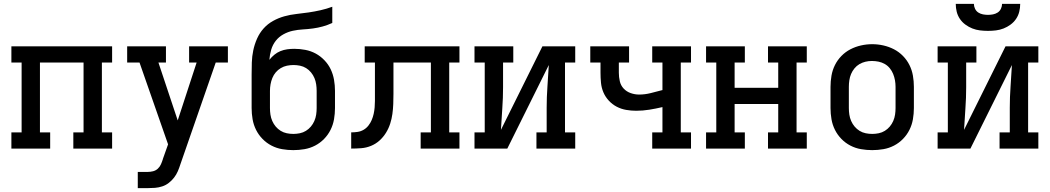

<svg xmlns="http://www.w3.org/2000/svg" viewBox="-20 -770 5440 995"><path d="M39 0V-84H92V-446H39V-530H561V-446H508V-84H561V0H360V-84H413V-446H187V-84H240V0Z M694 205V121H744Q759 121 773 117.5Q787 114 797.5 104.5Q808 95 814 81.5Q820 68 824 55V54Q824 54 824 54Q824 54 824 54L851 -22L703 -446H639V-530H840V-446H801L901 -146L999 -446H960V-530H1161V-446H1098L915 81Q909 100 901.5 117.5Q894 135 882 150.5Q870 166 854.5 178Q839 190 820.5 196Q802 202 783 203.5Q764 205 744 205Z M1500 8Q1471 8 1442 3Q1413 -2 1387 -15.5Q1361 -29 1340.5 -50Q1320 -71 1307 -97Q1294 -123 1289 -152Q1284 -181 1284 -210V-299Q1284 -320 1284 -341Q1284 -362 1284 -383Q1284 -415 1285 -446.5Q1286 -478 1292.5 -509Q1299 -540 1312 -569.5Q1325 -599 1346 -622.5Q1367 -646 1395 -661.5Q1423 -677 1453.5 -685.5Q1484 -694 1516 -697.5Q1548 -701 1579 -705.5Q1610 -710 1641 -717Q1672 -724 1702 -735V-651Q1678 -640 1653 -633Q1628 -626 1602 -622.5Q1576 -619 1549.5 -617.5Q1523 -616 1497.5 -610.5Q1472 -605 1448.5 -592Q1425 -579 1409 -558.5Q1393 -538 1385.5 -512.5Q1378 -487 1376 -460Q1376 -460 1376 -460Q1376 -460 1376 -460Q1388 -475 1402 -486.5Q1416 -498 1433 -505Q1450 -512 1468.5 -514.5Q1487 -517 1505 -517Q1534 -517 1562.5 -511.5Q1591 -506 1616 -492.5Q1641 -479 1661.5 -457.5Q1682 -436 1694 -410.5Q1706 -385 1711 -356.5Q1716 -328 1716 -299V-210Q1716 -181 1711 -152Q1706 -123 1693 -97Q1680 -71 1659.5 -50Q1639 -29 1613 -15.5Q1587 -2 1558 3Q1529 8 1500 8ZM1500 -76Q1517 -76 1534 -79.5Q1551 -83 1565.5 -92Q1580 -101 1591 -114Q1602 -127 1609 -143Q1616 -159 1618.5 -176Q1621 -193 1621 -210V-299Q1621 -316 1618.5 -333Q1616 -350 1609.5 -365.5Q1603 -381 1592 -394.5Q1581 -408 1566.5 -417Q1552 -426 1535 -429.5Q1518 -433 1501 -433Q1484 -433 1467 -429.5Q1450 -426 1435 -417Q1420 -408 1409 -395Q1398 -382 1391.5 -366Q1385 -350 1382 -333Q1379 -316 1379 -299V-210Q1379 -193 1381.5 -176Q1384 -159 1391 -143Q1398 -127 1409 -114Q1420 -101 1434.5 -92Q1449 -83 1466 -79.5Q1483 -76 1500 -76Z M1800 0V-84Q1817 -84 1833.5 -86.5Q1850 -89 1864.5 -97.5Q1879 -106 1889.5 -119.5Q1900 -133 1906.5 -148.5Q1913 -164 1916.5 -180Q1920 -196 1921.5 -213Q1923 -230 1923 -246.5Q1923 -263 1923 -280V-281Q1923 -282 1923 -282Q1923 -282 1923 -283V-446H1870V-530H2361V-446H2308V-84H2361V0H2160V-84H2213V-446H2019V-283Q2019 -257 2018 -231Q2017 -205 2013.5 -179.5Q2010 -154 2002 -129Q1994 -104 1980 -81.5Q1966 -59 1946.5 -41.5Q1927 -24 1902.5 -14Q1878 -4 1852 -2Q1826 0 1800 0Z M2439 0V-84H2492V-446H2439V-530H2640V-446H2587V-318Q2587 -263 2583 -207.5Q2579 -152 2576 -97L2791 -530H2961V-446H2908V-84H2961V0H2760V-84H2813V-212Q2813 -267 2817 -322.5Q2821 -378 2824 -433L2609 0Z M3360 0V-84H3413V-215Q3379 -207 3345 -201.5Q3311 -196 3277 -196Q3251 -196 3225 -200.5Q3199 -205 3176 -217Q3153 -229 3135 -248.5Q3117 -268 3107 -291.5Q3097 -315 3094.5 -341Q3092 -367 3092 -393V-446H3039V-530H3240V-446H3187V-393Q3187 -371 3192 -349Q3197 -327 3212 -311Q3227 -295 3248.5 -287.5Q3270 -280 3292 -280Q3322 -280 3352 -287.5Q3382 -295 3412 -303H3413V-446H3360V-530H3561V-446H3508V-84H3561V0Z M3639 0V-84H3692V-446H3639V-530H3840V-446H3787V-315H4013V-446H3960V-530H4161V-446H4108V-84H4161V0H3960V-84H4013V-231H3787V-84H3840V0Z M4500 8Q4471 8 4442 3Q4413 -2 4387 -15.5Q4361 -29 4340.5 -50Q4320 -71 4307 -97Q4294 -123 4289 -152Q4284 -181 4284 -210V-320Q4284 -349 4289 -378Q4294 -407 4307 -433Q4320 -459 4340.5 -480Q4361 -501 4387 -514.5Q4413 -528 4442 -534.5Q4471 -541 4500 -541Q4529 -541 4558 -534.5Q4587 -528 4613 -514.5Q4639 -501 4659.5 -480Q4680 -459 4693 -433Q4706 -407 4711 -378Q4716 -349 4716 -320V-210Q4716 -181 4711 -152Q4706 -123 4693 -97Q4680 -71 4659.5 -50Q4639 -29 4613 -15.5Q4587 -2 4558 3Q4529 8 4500 8ZM4500 -76Q4517 -76 4534 -79.5Q4551 -83 4565.5 -92Q4580 -101 4591 -114Q4602 -127 4609 -143Q4616 -159 4618.5 -176Q4621 -193 4621 -210V-320Q4621 -337 4618 -354Q4615 -371 4608.5 -387Q4602 -403 4591 -416.5Q4580 -430 4565 -438.5Q4550 -447 4533 -450.5Q4516 -454 4498 -454Q4481 -454 4464.5 -450Q4448 -446 4433.5 -437.5Q4419 -429 4408 -415.5Q4397 -402 4390.5 -386.5Q4384 -371 4381.5 -354Q4379 -337 4379 -320V-210Q4379 -193 4381.5 -176Q4384 -159 4391 -143Q4398 -127 4409 -114Q4420 -101 4434.5 -92Q4449 -83 4466 -79.5Q4483 -76 4500 -76Z M4839 0V-84H4892V-446H4839V-530H5040V-446H4987V-318Q4987 -263 4983 -207.5Q4979 -152 4976 -97L5191 -530H5361V-446H5308V-84H5361V0H5160V-84H5213V-212Q5213 -267 5217 -322.5Q5221 -378 5224 -433L5009 0ZM5100 -610Q5079 -610 5058.5 -612.5Q5038 -615 5019 -622.5Q5000 -630 4983 -642.5Q4966 -655 4954.5 -672Q4943 -689 4938 -709Q4933 -729 4933 -750H5027Q5027 -737 5033 -724.5Q5039 -712 5050 -705Q5061 -698 5074 -695.5Q5087 -693 5100 -693Q5113 -693 5126 -695.5Q5139 -698 5150 -705Q5161 -712 5167 -724.5Q5173 -737 5173 -750H5267Q5267 -729 5262 -709Q5257 -689 5245.5 -672Q5234 -655 5217 -642.5Q5200 -630 5181 -622.5Q5162 -615 5141.5 -612.5Q5121 -610 5100 -610Z"/></svg>

Font: Iosevka Slab Medium Extended
Style: Regular
Weight: 500
Width: 7
Monospace: yes
Designer: Belleve Invis
Foundry: Belleve Invis
Version: Version 11.1.1; ttfautohint (v1.8.3)